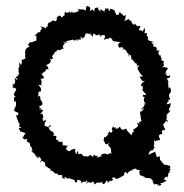

<svg xmlns="http://www.w3.org/2000/svg" viewBox="-20 -619 634 661"><path d="M296 11C291 2 308 7 304 16C319 12 304 0 310 11C323 8 328 10 328 10C337 2 329 4 334 15C345 16 346 -3 347 2C345 10 353 -4 350 11C361 -1 371 4 362 1C360 9 377 -3 365 -4C368 -14 386 -2 378 -4C379 2 397 -11 401 -12C406 -21 395 -10 404 -14C405 -19 406 -10 408 -19C405 -23 414 -33 418 -20C419 -18 417 -27 434 -33C435 -36 444 -41 434 -30C431 -32 448 -45 451 -34H463L459 -28L462 -16L478 -10L479 -7L498 -5L505 1C506 3 504 12 517 20C507 15 520 9 526 22C523 10 528 15 526 18C525 23 543 18 531 11C539 11 545 10 554 2C540 -2 546 2 547 -8C561 -11 554 -18 558 -4C558 -26 562 -28 567 -26C561 -19 563 -40 572 -34C562 -39 562 -34 567 -45C563 -52 549 -50 545 -53L546 -51L531 -69L530 -81L520 -78L514 -97L491 -86C494 -98 498 -103 510 -102C503 -105 515 -117 515 -110C510 -108 507 -125 511 -120C511 -133 510 -134 510 -138C514 -131 516 -130 520 -137C518 -132 537 -139 531 -139C524 -154 526 -156 540 -158C539 -158 532 -169 546 -174C538 -168 551 -169 548 -176C540 -186 545 -192 541 -188C537 -188 548 -194 553 -205C558 -191 561 -207 551 -208C560 -218 550 -214 553 -220C563 -214 549 -231 551 -219C555 -229 558 -225 567 -239C558 -238 559 -238 568 -256C567 -255 565 -250 568 -264C556 -260 552 -256 557 -268C566 -267 553 -285 561 -275C572 -274 557 -292 564 -281C559 -292 565 -301 568 -300V-310C568 -317 562 -323 559 -312C562 -330 558 -327 556 -341C556 -327 566 -330 554 -349C559 -351 566 -347 566 -361C560 -354 554 -357 547 -368C553 -366 560 -365 551 -363C549 -380 559 -377 557 -385C552 -387 541 -390 537 -386C543 -394 547 -389 542 -401C543 -403 549 -408 538 -410C530 -419 540 -417 540 -417C527 -419 538 -436 531 -427C523 -433 523 -443 532 -445C518 -443 519 -451 511 -440C524 -447 523 -460 506 -459C513 -467 502 -468 501 -476C518 -470 515 -464 509 -474C494 -483 496 -473 489 -484C488 -495 495 -488 490 -490C497 -484 478 -499 488 -505H478C473 -500 482 -508 478 -523C467 -506 473 -509 468 -514C454 -514 457 -516 464 -528C461 -530 449 -532 453 -526C449 -534 441 -544 443 -532C436 -538 429 -543 434 -545C423 -554 426 -540 425 -555C428 -553 421 -554 408 -546C412 -556 413 -558 412 -569C404 -558 407 -568 396 -573C404 -558 400 -573 391 -578C392 -562 376 -571 383 -565C376 -572 381 -577 373 -577C380 -579 374 -586 360 -589C355 -575 353 -581 354 -590C354 -590 348 -587 340 -592C350 -582 331 -587 344 -577C324 -586 323 -594 327 -579C316 -587 316 -589 320 -596C316 -587 304 -600 305 -580C294 -586 306 -591 290 -581C291 -599 291 -593 279 -599C274 -591 276 -588 277 -580C282 -582 275 -584 264 -587C268 -589 268 -583 247 -589C257 -579 241 -586 254 -585C248 -578 239 -574 229 -576C226 -584 238 -584 220 -574C218 -571 222 -576 220 -581C224 -585 212 -567 204 -579C198 -562 208 -562 203 -564C202 -568 200 -566 192 -558C191 -559 194 -558 187 -565C178 -567 179 -555 175 -562C178 -546 172 -548 170 -546C162 -545 165 -553 162 -549C155 -540 144 -544 144 -532C143 -529 152 -533 139 -525C149 -532 136 -528 138 -521C123 -530 136 -521 118 -529C133 -515 115 -520 119 -509C110 -502 122 -514 112 -507C116 -513 110 -506 97 -494C113 -499 95 -500 105 -496C106 -483 106 -477 101 -478C90 -474 83 -471 95 -471C88 -470 85 -479 81 -471C71 -458 74 -458 76 -464C83 -460 83 -459 75 -455C64 -449 65 -437 76 -449C61 -447 66 -427 71 -434C66 -433 65 -428 68 -416C57 -420 63 -407 58 -414C52 -416 57 -411 54 -397C40 -396 56 -403 47 -403C44 -398 47 -387 49 -390C38 -388 49 -369 41 -370C44 -369 48 -372 46 -371C46 -355 31 -354 35 -351C43 -347 43 -337 30 -352C33 -342 34 -327 26 -331C24 -325 38 -317 22 -329C27 -315 27 -310 22 -319C33 -316 38 -313 35 -309C25 -289 25 -296 35 -284C20 -287 38 -281 28 -285C29 -267 27 -270 33 -270C35 -274 37 -256 33 -251C37 -261 32 -256 34 -251C29 -248 27 -236 30 -238C29 -236 25 -239 44 -230C41 -232 47 -216 34 -224C37 -223 36 -213 43 -201C43 -201 41 -198 46 -195C54 -187 45 -199 47 -186C42 -176 58 -186 51 -178C44 -181 44 -174 48 -171C50 -162 52 -169 68 -160C57 -148 66 -148 52 -155C73 -142 58 -151 57 -147C65 -137 60 -138 74 -141C67 -129 82 -129 83 -125C83 -117 83 -118 92 -107C86 -121 92 -99 92 -99C99 -98 88 -97 86 -105C88 -93 108 -87 101 -83C110 -77 107 -78 111 -73C119 -88 103 -76 107 -83C121 -79 124 -66 121 -67C120 -55 120 -57 118 -65C139 -65 123 -58 135 -61C133 -57 140 -48 133 -46C136 -54 149 -33 159 -38C160 -47 154 -30 151 -36C159 -24 154 -39 166 -25C170 -20 175 -21 175 -21C177 -24 184 -14 178 -17C191 -15 191 -16 186 -19C203 -10 190 -17 195 -6C211 1 199 -8 203 -11C216 3 223 -7 209 -11C223 1 235 -5 236 4C239 -2 233 -3 242 13C239 8 247 11 246 0C260 0 262 9 258 14C261 12 261 6 275 6C270 5 271 14 278 2C285 7 278 5 276 14C284 5 288 9 296 11ZM296 -497C305 -487 296 -492 302 -504C311 -501 308 -492 323 -502C314 -487 326 -503 324 -499C327 -499 324 -484 330 -498C341 -499 346 -498 337 -482C346 -484 344 -487 354 -485C354 -494 368 -486 366 -481C368 -489 365 -473 375 -478C375 -470 370 -469 375 -478C385 -472 393 -478 395 -471C390 -475 383 -464 390 -455C400 -456 404 -460 405 -446C404 -447 397 -447 407 -451C420 -440 422 -434 408 -437C423 -438 422 -436 425 -423C421 -426 420 -434 428 -429C433 -431 432 -411 433 -413C439 -419 438 -403 443 -408C440 -407 447 -398 450 -401C454 -390 446 -389 457 -396C455 -387 462 -387 452 -389C456 -385 453 -375 456 -378C458 -373 467 -358 470 -360C469 -351 475 -355 460 -356C470 -339 471 -337 480 -342C467 -329 470 -338 465 -324C467 -318 483 -332 471 -322C472 -308 471 -305 467 -307C468 -307 468 -313 482 -295C484 -289 478 -293 472 -293C473 -280 470 -288 478 -285C470 -268 481 -266 484 -261C478 -267 468 -257 479 -265C477 -245 464 -248 465 -240C465 -238 465 -245 477 -246C462 -232 472 -232 466 -237C457 -232 466 -212 468 -226C458 -220 470 -203 466 -201C450 -196 459 -204 461 -191C456 -196 447 -200 455 -189C457 -181 440 -176 443 -174C438 -175 451 -165 439 -176C439 -162 445 -166 432 -161C441 -163 425 -150 437 -148L417 -170L416 -175C410 -178 404 -167 396 -176C395 -187 384 -178 389 -180C390 -176 379 -175 378 -177C382 -189 368 -169 371 -187C359 -167 369 -174 367 -171C368 -161 358 -159 357 -168C352 -153 344 -165 354 -157C345 -147 337 -145 343 -140C343 -134 351 -150 337 -146C340 -144 337 -136 336 -136C344 -128 339 -114 358 -128C346 -114 354 -124 363 -105H361C365 -97 360 -107 364 -88C362 -94 355 -91 351 -87C353 -85 337 -97 339 -83C346 -98 333 -87 325 -85C336 -81 332 -83 312 -76C325 -91 309 -75 305 -87C294 -74 302 -74 297 -82C286 -91 288 -75 278 -84C290 -79 280 -79 276 -81C273 -86 271 -75 274 -76C270 -86 266 -78 261 -90C246 -84 249 -95 249 -100C239 -91 248 -83 240 -91C244 -89 235 -97 240 -107C221 -104 222 -99 220 -99C215 -98 222 -96 208 -104C212 -109 201 -103 215 -119C207 -112 199 -126 190 -114C204 -127 189 -125 197 -132C181 -127 177 -136 182 -133C177 -140 183 -129 178 -139C184 -135 167 -135 175 -148C170 -158 156 -144 165 -151C156 -154 166 -153 166 -153C165 -173 154 -160 147 -180C143 -182 157 -177 154 -190C143 -175 143 -186 134 -185V-196C142 -203 136 -214 132 -201C123 -204 128 -223 130 -209C127 -225 129 -231 117 -225C131 -239 133 -242 113 -243C124 -247 127 -240 115 -250C113 -254 118 -252 126 -259C127 -262 125 -273 116 -277C111 -273 123 -282 122 -272C114 -290 123 -292 111 -286C115 -296 106 -305 124 -305C117 -303 122 -316 119 -302C127 -317 112 -324 112 -328C119 -325 119 -328 129 -322C117 -325 126 -331 122 -343C115 -352 127 -344 131 -352C135 -353 128 -354 123 -366C134 -366 122 -368 138 -375C135 -380 145 -387 144 -390C130 -384 142 -378 148 -381C144 -384 147 -391 138 -395C144 -398 149 -396 156 -410C152 -415 146 -416 161 -415C162 -428 162 -413 162 -420C156 -433 158 -426 161 -427C174 -445 171 -446 179 -435C171 -446 174 -443 182 -449C179 -443 180 -444 200 -453C195 -458 193 -456 196 -456C196 -471 213 -467 197 -472C212 -477 221 -463 207 -477C216 -480 228 -480 229 -483C233 -481 226 -487 232 -481C242 -474 245 -494 248 -478C233 -488 237 -481 258 -483C261 -488 250 -500 264 -487C266 -486 271 -488 263 -490C277 -486 268 -503 276 -500C271 -505 278 -506 295 -500C299 -495 288 -495 293 -506Z"/></svg>

Font: Charger Distortion
Style: 1
Weight: 400
Designer: Jasper
Foundry: Cannot Into Space Fonts
Version: Version 0.98